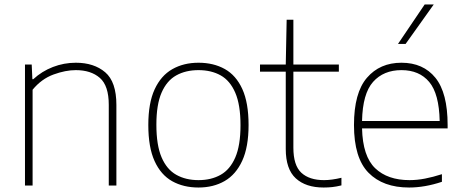

<svg xmlns="http://www.w3.org/2000/svg" viewBox="-20 -828 2067 857"><path d="M91.5 0V-540H121.5L124.5 -474.5H128.5Q167 -510 216.2 -529Q265.5 -548 318.5 -548Q399.5 -548 449.5 -505.5Q499.5 -463 499.5 -359.5V0H465.5V-360Q465.5 -445.5 425.8 -480.2Q386 -515 318 -515Q272.5 -515 219 -495.5Q165.5 -476 125.5 -427.5V0Z M866 9Q799 9 748.5 -19.2Q698 -47.5 670 -109Q642 -170.5 642 -270Q642 -368 670.2 -429.2Q698.5 -490.5 749 -519.2Q799.5 -548 866 -548Q933 -548 983.2 -520Q1033.5 -492 1061.5 -430.8Q1089.5 -369.5 1089.5 -270Q1089.5 -172 1061.2 -110.5Q1033 -49 982.8 -20Q932.5 9 866 9ZM866 -24Q923 -24 965 -47.8Q1007 -71.5 1030.2 -125.2Q1053.5 -179 1053.5 -269Q1053.5 -360 1030.2 -414Q1007 -468 965 -491.5Q923 -515 866 -515Q809 -515 766.8 -491.5Q724.5 -468 701.2 -414.5Q678 -361 678 -271.5Q678 -180 701.2 -125.8Q724.5 -71.5 766.8 -47.8Q809 -24 866 -24Z M1424.5 9Q1345 9 1300.2 -32Q1255.5 -73 1255.5 -163V-508H1140.5V-540H1255.5L1259.5 -740H1289.5V-540H1492.5V-508H1289.5V-169Q1289.5 -90 1325 -57Q1360.5 -24 1426.5 -24Q1460 -24 1504 -34.5V-0.5Q1481.5 5 1463.2 7Q1445 9 1424.5 9Z M1806 9Q1689.5 9 1624.8 -57Q1560 -123 1560 -270Q1560 -413.5 1617.8 -480.8Q1675.5 -548 1772 -548Q1869 -548 1923.5 -480.8Q1978 -413.5 1978 -270V-255H1596Q1599 -130.5 1654.5 -77.2Q1710 -24 1808 -24Q1841.5 -24 1876.8 -30.8Q1912 -37.5 1952.5 -50.5V-16.5Q1876 9 1806 9ZM1772 -515Q1692 -515 1645.2 -462.5Q1598.5 -410 1596 -288H1942.5Q1940 -409.5 1895.8 -462.2Q1851.5 -515 1772 -515ZM1756.5 -632 1875.5 -808H1916L1790.5 -632Z"/></svg>

Font: Encode Sans SemiExpanded SemiExpanded Thin
Style: Regular
Weight: 100
Width: 6
Designer: Multiple Designers
Foundry: Impallari Type
Version: Version 3.000; ttfautohint (v1.8.3) -l 8 -r 50 -G 200 -x 14 